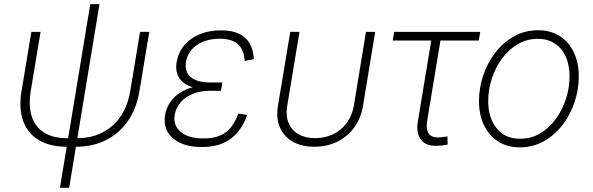

<svg xmlns="http://www.w3.org/2000/svg" viewBox="-20 -691 2828 915"><path d="M297.9 8.3Q217.8 8.3 164.8 -23.4Q111.8 -55.2 90.3 -114.5Q68.8 -173.8 82.5 -256.3L129.4 -539.1H173.3L126.5 -256.8Q115.2 -188 130.9 -137.5Q146.5 -86.9 189.5 -59.6Q232.4 -32.2 301.8 -32.2H345.7Q415 -32.2 468.3 -59.6Q521.5 -86.9 555.4 -137.5Q589.4 -188 600.6 -256.8L647.5 -539.1H691.4L644.5 -256.3Q630.9 -174.3 590.1 -115Q549.3 -55.7 486.1 -23.7Q422.9 8.3 341.8 8.3ZM265.6 204.1 410.2 -671.4H454.1L309.6 204.1Z M941.9 9.8Q881.3 9.8 839.4 -9.8Q797.4 -29.3 778.3 -63.5Q759.3 -97.7 766.6 -142.1Q772 -174.3 789.1 -200.9Q806.2 -227.5 834.7 -246.8Q863.3 -266.1 902.1 -276.6Q940.9 -287.1 989.3 -287.1H1037.6L1033.2 -258.3H978Q936 -258.3 900.4 -244.4Q864.7 -230.5 841.8 -204.6Q818.8 -178.7 812.5 -143.6Q804.2 -93.3 841.3 -62.3Q878.4 -31.2 949.7 -31.2Q997.6 -31.2 1029.5 -45.4Q1061.5 -59.6 1082 -86.2Q1102.5 -112.8 1115.7 -149.9L1157.7 -143.1Q1142.1 -96.7 1114 -62.3Q1085.9 -27.8 1043.2 -9Q1000.5 9.8 941.9 9.8ZM985.8 -264.6Q937 -264.6 903.3 -273.9Q869.6 -283.2 850.1 -300.5Q830.6 -317.9 823.7 -342Q816.9 -366.2 821.8 -396Q830.1 -441.9 858.6 -475.8Q887.2 -509.8 932.4 -528.1Q977.5 -546.4 1033.7 -546.4Q1085.4 -546.4 1119.1 -530.3Q1152.8 -514.2 1170.2 -483.4Q1187.5 -452.6 1189.9 -409.2L1146 -400.4Q1143.1 -453.1 1114.7 -479.7Q1086.4 -506.3 1027.3 -506.3Q961.4 -506.3 918.2 -476.3Q875 -446.3 866.2 -396Q858.9 -349.6 888.9 -323.7Q918.9 -297.9 984.9 -297.9H1039.6L1034.2 -264.6Z M1477.5 8.3Q1418 8.3 1375.5 -15.6Q1333 -39.6 1314 -83.5Q1294.9 -127.4 1304.7 -187L1363.3 -539.1H1407.2L1349.1 -188.5Q1340.8 -140.1 1355.2 -105.2Q1369.6 -70.3 1402.3 -51.5Q1435.1 -32.7 1481.9 -32.7Q1529.3 -32.7 1567.9 -51.5Q1606.4 -70.3 1632.3 -105.2Q1658.2 -140.1 1666.5 -188.5L1724.1 -539.1H1768.1L1710 -187Q1700.2 -127.4 1668 -83.5Q1635.7 -39.6 1586.9 -15.6Q1538.1 8.3 1477.5 8.3Z M2076.2 2.9Q2016.6 9.8 1989 -22Q1961.4 -53.7 1971.2 -111.8L2035.2 -498H1851.6L1858.4 -539.1H2268.6L2261.7 -498H2079.1L2015.6 -114.3Q2008.8 -71.8 2025.4 -51.8Q2042 -31.7 2082 -37.1Q2088.9 -37.6 2096.7 -38.8Q2104.5 -40 2112.3 -41L2113.3 -2Q2105 0 2095.5 1.2Q2085.9 2.4 2076.2 2.9Z M2457 11.2Q2397.9 11.2 2354.2 -16.6Q2310.5 -44.4 2286.6 -94.2Q2262.7 -144 2262.7 -209Q2262.7 -272 2283 -332Q2303.2 -392.1 2340.8 -440.7Q2378.4 -489.3 2430.2 -518.1Q2481.9 -546.9 2544.4 -546.9Q2604 -546.9 2647.5 -519Q2690.9 -491.2 2714.6 -441.7Q2738.3 -392.1 2738.3 -327.1Q2738.3 -264.2 2718 -203.9Q2697.8 -143.6 2660.2 -95Q2622.6 -46.4 2571 -17.6Q2519.5 11.2 2457 11.2ZM2458 -29.8Q2511.7 -29.8 2555.2 -55.9Q2598.6 -82 2629.6 -125.2Q2660.6 -168.5 2677.5 -220.9Q2694.3 -273.4 2694.3 -326.2Q2694.3 -379.4 2676.8 -419.7Q2659.2 -460 2625.2 -482.9Q2591.3 -505.9 2543.5 -505.9Q2491.2 -505.9 2448 -480.7Q2404.8 -455.6 2373 -412.6Q2341.3 -369.6 2324 -316.9Q2306.6 -264.2 2306.6 -209.5Q2306.6 -130.4 2346.4 -80.1Q2386.2 -29.8 2458 -29.8Z"/></svg>

Font: Inter 18pt ExtraLight
Style: Italic
Weight: 250
Italic angle: -9.3988°
Designer: Rasmus Andersson
Foundry: rsms
Version: Version 4.001;git-66647c0bb